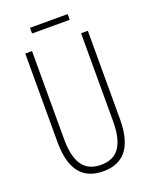

<svg xmlns="http://www.w3.org/2000/svg" viewBox="-155 -1011 803 1012"><g transform="rotate(-20 246.5 -504.5)"><path d="M352 -926H141V-894H352ZM422 -311V-807H384V-314C384 -166 329 -119 247 -119C160 -119 109 -172 109 -314V-807H71V-311C71 -153 133 -83 247 -83C348 -83 422 -139 422 -311Z"/></g></svg>

Font: Noto Sans Kannada UI ExtraCondensed ExtraLight
Style: Regular
Weight: 200
Width: 2
Designer: Jelle Bosma - Monotype Design Team
Foundry: Monotype Imaging Inc.
Version: Version 2.005